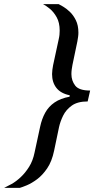

<svg xmlns="http://www.w3.org/2000/svg" viewBox="-95 -763 473 933"><path d="M-75 150Q-60 143 -38.5 131Q-17 119 5.5 98Q28 77 46.5 47.5Q65 18 73 -22L100 -147Q108 -185 124.5 -215Q141 -245 170 -265Q199 -285 243 -293L244 -300Q200 -309 179 -336Q158 -363 158 -403Q158 -413 159.5 -424Q161 -435 163 -446L190 -571Q193 -584 194 -594Q195 -604 195 -614Q195 -653 180.5 -679Q166 -705 147 -720.5Q128 -736 114 -743H190Q196 -740 211.5 -731Q227 -722 244 -706Q261 -690 273.5 -665Q286 -640 286 -604Q286 -594 284.5 -584Q283 -574 281 -562L257 -447Q255 -437 253.5 -425.5Q252 -414 252 -403Q252 -371 270.5 -347Q289 -323 343 -323L331 -270Q282 -270 254 -250Q226 -230 212 -201.5Q198 -173 192 -146L168 -31Q157 22 134 55.5Q111 89 84.5 108.5Q58 128 35 137.5Q12 147 1 150Z"/></svg>

Font: Saira Expanded Medium
Style: Italic
Weight: 500
Width: 7
Italic angle: -12°
Designer: Hector Gatti with collaboration of the Omnibus-Type team
Foundry: Omnibus-Type
Version: Version 1.101